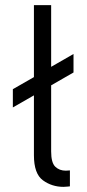

<svg xmlns="http://www.w3.org/2000/svg" viewBox="-20 -723 340 747"><path d="M112 -423V-703H179V-463L266 -513V-441L179 -391V-134Q179 -90 195 -74.5Q211 -59 236 -59L252 -60V2Q250 2 243 3Q236 4 227 4Q182 4 147 -21.5Q112 -47 112 -119V-352L30 -305V-376Z"/></svg>

Font: Museo Sans Light
Style: Regular
Weight: 300
Designer: Jos Buivenga
Foundry: Jos Buivenga & Rosetta Type Foundry (extension, remastering)
Version: Version 3.600;PS 1.000;hotconv 1.0.88;makeotf.lib2.5.647800;